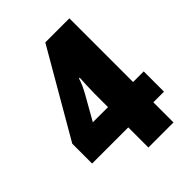

<svg xmlns="http://www.w3.org/2000/svg" viewBox="-204 -822 931 931"><g transform="rotate(-45 261.0 -357.0)"><path d="M509 -138V-277H436V-714H271L16 -274V-138H264V0H436V-138ZM264 -370V-277H160L232 -404C244 -426 254 -447 263 -475H268C267 -472 264 -387 264 -370Z"/></g></svg>

Font: Noto Sans Thai Looped Condensed Black
Style: Regular
Weight: 900
Width: 3
Designer: Sasikarn Vongin, Ben Mitchell
Foundry: The Fontpad Ltd
Version: Version 1.001